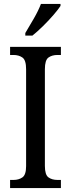

<svg xmlns="http://www.w3.org/2000/svg" viewBox="-20 -951 358 971"><path d="M31 0V-41H48Q75 -41 93.5 -54Q112 -67 112 -111V-601Q112 -647 93.5 -660Q75 -673 48 -673H31V-714H288V-673H271Q243 -673 225 -660Q207 -647 207 -601V-112Q207 -67 225 -54Q243 -41 271 -41H288V0ZM108 -784Q129 -819 151.5 -858Q174 -897 187 -931H286V-921Q275 -904 251 -876Q227 -848 198 -819.5Q169 -791 144 -771H108Z"/></svg>

Font: Noto Serif Myanmar Cond
Style: Regular
Weight: 400
Width: 3
Designer: Ben Mitchell and the Monotype Design Team
Foundry: Monotype Imaging Inc.
Version: Version 2.106; ttfautohint (v1.8.4.7-5d5b)